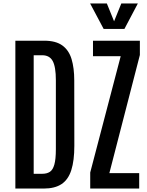

<svg xmlns="http://www.w3.org/2000/svg" viewBox="-20 -1096 854 1116"><path d="M69.3 0V-859.4H237.3Q304.2 -859.4 342.3 -831.8Q380.4 -804.2 396 -752.4Q411.6 -700.7 411.6 -628.4L412.1 -249Q412.1 -162.6 394.5 -107.4Q377 -52.2 337.9 -26.1Q298.8 0 233.4 0ZM175.8 -85.9H226.1Q252.4 -85.9 269.8 -97.2Q287.1 -108.4 295.9 -139.4Q304.7 -170.4 304.7 -228.5V-629.9Q304.7 -707.5 286.4 -741.2Q268.1 -774.9 225.1 -774.9H175.8ZM504.4 0V-93.3L681.6 -769.5H520.5V-859.4H793V-776.4L615.7 -89.8H789.1V0ZM582.5 -927.7 503.9 -1075.7H601.1L643.1 -972.2L685.1 -1075.7H781.2L703.1 -927.7Z"/></svg>

Font: Antonio Medium
Style: Regular
Weight: 500
Designer: Vernon Adams
Foundry: Vernon Adams
Version: Version 1.002